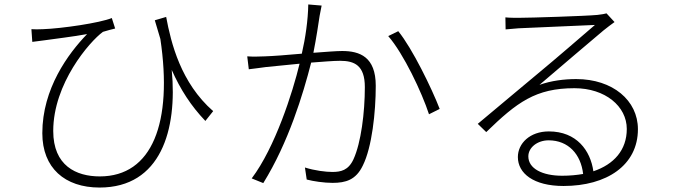

<svg xmlns="http://www.w3.org/2000/svg" viewBox="-20 -800 3040 862"><path d="M121 -669 125 -612C144 -614 161 -617 179 -619C220 -625 313 -636 371 -647C286 -559 170 -402 170 -202C170 -46 271 42 427 42C702 42 777 -217 751 -486C790 -398 838 -324 902 -257L937 -301C792 -428 748 -606 726 -724L675 -709L700 -625C756 -250 664 -8 428 -8C322 -8 219 -56 219 -212C219 -425 382 -613 442 -657C457 -662 485 -669 497 -672L482 -719C428 -697 258 -672 173 -669C155 -668 134 -668 121 -669Z M1768 -660 1723 -638C1792 -559 1874 -385 1906 -287L1954 -311C1919 -402 1831 -583 1768 -660ZM1090 -547 1097 -489C1120 -492 1155 -496 1174 -499L1325 -514C1294 -385 1215 -138 1110 1L1162 22C1275 -160 1341 -378 1377 -519C1429 -523 1478 -527 1507 -527C1571 -527 1618 -507 1618 -409C1618 -295 1601 -159 1567 -85C1544 -35 1510 -28 1472 -28C1443 -28 1393 -34 1349 -48L1357 6C1387 14 1435 21 1473 21C1532 21 1578 8 1609 -57C1650 -139 1667 -296 1667 -415C1667 -545 1595 -571 1516 -571C1490 -571 1441 -567 1387 -563C1400 -628 1411 -702 1415 -729C1418 -745 1421 -761 1424 -775L1364 -780C1363 -710 1351 -628 1335 -559C1269 -553 1203 -548 1169 -547C1140 -546 1119 -545 1090 -547Z M2598 -19C2569 -14 2538 -11 2504 -11C2415 -11 2352 -43 2352 -98C2352 -138 2393 -170 2443 -170C2532 -170 2588 -107 2598 -19ZM2249 -722 2250 -668C2271 -670 2288 -671 2308 -673C2360 -675 2596 -686 2651 -688C2599 -643 2462 -525 2406 -479C2348 -430 2215 -320 2125 -244L2163 -207C2301 -341 2385 -404 2559 -404C2697 -404 2794 -323 2794 -221C2794 -126 2736 -62 2644 -31C2631 -124 2569 -210 2444 -210C2359 -210 2305 -156 2305 -95C2305 -22 2375 35 2510 35C2704 35 2844 -58 2844 -220C2844 -349 2731 -445 2567 -445C2514 -445 2455 -438 2402 -419C2488 -492 2643 -625 2689 -663C2706 -677 2724 -690 2739 -701L2703 -740C2693 -737 2685 -736 2662 -733C2611 -728 2359 -720 2308 -720C2292 -720 2268 -720 2249 -722Z"/></svg>

Font: GenYoGothic2 TW L
Style: Regular
Weight: 300
Version: Version 2.100;PS 2.1;hotconv 16.6.51;makeotf.lib2.5.65220 DE